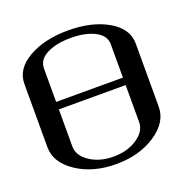

<svg xmlns="http://www.w3.org/2000/svg" viewBox="-131 -881 1013 1013"><g transform="rotate(-20 375.0 -375.0)"><path d="M667 -208Q667 -121.1 575.2 -60.5Q483.4 0 354.5 0Q223.6 0 132.8 -61Q42 -122.1 42 -208V-562.5Q42 -647.5 131.8 -698.7Q221.7 -750 354.5 -750Q488.3 -750 577.6 -698.2Q667 -646.5 667 -562.5ZM167 -417H542V-604.5Q542 -653.3 488.8 -680.7Q435.5 -708 354.5 -708Q273.4 -708 220.2 -681.2Q167 -654.3 167 -604.5ZM167 -375V-167Q167 -115.2 221.7 -78.6Q276.4 -42 354.5 -42Q431.6 -42 486.8 -78.6Q542 -115.2 542 -167V-375Z"/></g></svg>

Font: okolaks
Style: Bold
Weight: 600
Width: 8
Version: Version 000.6.0